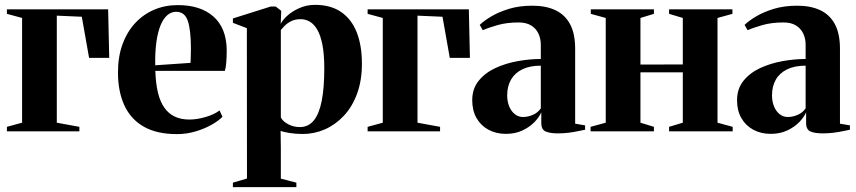

<svg xmlns="http://www.w3.org/2000/svg" viewBox="-20 -541 3528 791"><path d="M8.5 0V-18.5L71 -35.5V-467L8.5 -484V-502.5H425.5L430 -302.5H347L317 -472L214 -476.5V-35.5L307 -18.5V0Z M709 11.5Q626 11.5 572.2 -19.2Q518.5 -50 492.2 -107.2Q466 -164.5 466 -242.5Q466 -307.5 484.8 -358.8Q503.5 -410 537 -446Q570.5 -482 615.2 -501Q660 -520 712.5 -520Q806 -520 859.2 -473Q912.5 -426 914 -336.5Q914 -303.5 912 -281.8Q910 -260 906.5 -249H620Q621.5 -198 630.5 -160.2Q639.5 -122.5 656.8 -97.8Q674 -73 699.8 -60.8Q725.5 -48.5 760.5 -48.5Q791.5 -48.5 827.2 -59Q863 -69.5 884.5 -86L896.5 -60Q882 -44.5 853 -27.8Q824 -11 786.5 0.2Q749 11.5 709 11.5ZM619.5 -272 765 -282Q766 -298 766 -312Q766 -326 766.5 -341.5Q766.5 -416 754 -454.2Q741.5 -492.5 705.5 -492.5Q686.5 -492.5 670.2 -479.2Q654 -466 642.2 -438.5Q630.5 -411 624.5 -369.5Q618.5 -328 619.5 -272Z M939.5 230V211.5L997.5 194.5L997 -425L939.5 -447V-465L1095 -514H1116L1138.5 -496.5L1136.5 -442.5Q1142.5 -456.5 1162.2 -475Q1182 -493.5 1212.2 -507.2Q1242.5 -521 1278 -521Q1342 -521 1385 -491.8Q1428 -462.5 1449.5 -408.2Q1471 -354 1471 -278Q1471 -209.5 1451.2 -155.5Q1431.5 -101.5 1397 -64.5Q1362.5 -27.5 1318.8 -8.2Q1275 11 1227 11Q1198 11 1172.5 6.8Q1147 2.5 1136 -1.5L1137 67.5V195L1201 211.5V230ZM1215 -17.5Q1250.5 -17.5 1272.8 -44.8Q1295 -72 1305.5 -125.8Q1316 -179.5 1316 -258.5Q1316 -316.5 1308.5 -355.5Q1301 -394.5 1287.5 -418Q1274 -441.5 1256.2 -451.8Q1238.5 -462 1219 -462Q1195.5 -462 1179 -453.5Q1162.5 -445 1152.5 -434.5Q1142.5 -424 1137 -417.5V-57Q1146 -40 1168 -28.8Q1190 -17.5 1215 -17.5Z M1494.5 0V-18.5L1557 -35.5V-467L1494.5 -484V-502.5H1911.5L1916 -302.5H1833L1803 -472L1700 -476.5V-35.5L1793 -18.5V0Z M2064 10.5Q2024 10.5 1992.5 -6.5Q1961 -23.5 1943.2 -54.5Q1925.5 -85.5 1925.5 -128Q1925.5 -175.5 1952 -208.2Q1978.5 -241 2021.2 -260.8Q2064 -280.5 2113.2 -289.2Q2162.5 -298 2208 -298V-356Q2208 -382.5 2198 -403.2Q2188 -424 2168 -436.2Q2148 -448.5 2116.5 -448.5Q2068.5 -448.5 2030.5 -437.8Q1992.5 -427 1969 -416.5L1956.5 -438.5Q1974 -455.5 2004.2 -473.5Q2034.5 -491.5 2076.8 -504.5Q2119 -517.5 2173.5 -517.5Q2229 -517.5 2268.2 -499Q2307.5 -480.5 2328.5 -441.5Q2349.5 -402.5 2349.5 -340V-31.5L2390.5 -24.5V-6.5Q2380 -4.5 2362.2 -0.8Q2344.5 3 2323 5.8Q2301.5 8.5 2278.5 8.5Q2246.5 8.5 2228.2 0.8Q2210 -7 2210 -34.5V-78.5Q2202 -59 2182 -38.2Q2162 -17.5 2132.2 -3.5Q2102.5 10.5 2064 10.5ZM2134.5 -59Q2155 -59 2175.2 -67.8Q2195.5 -76.5 2208 -94.5V-270.5Q2162.5 -270.5 2131.5 -255.2Q2100.5 -240 2085 -212.5Q2069.5 -185 2069.5 -148.5Q2069.5 -122.5 2078 -102.2Q2086.5 -82 2101.2 -70.5Q2116 -59 2134.5 -59Z M2413 0V-18.5L2475.5 -35.5V-467L2414 -484V-502.5H2674V-484L2618.5 -467V-275L2793 -275.5V-467L2736.5 -484V-502.5H2997.5V-484L2936 -467V-35.5L2998.5 -18.5V0H2736.5V-18.5L2793 -35.5V-243H2618.5V-35.5L2674 -18.5V0Z M3155 10.5Q3115 10.5 3083.5 -6.5Q3052 -23.5 3034.2 -54.5Q3016.5 -85.5 3016.5 -128Q3016.5 -175.5 3043 -208.2Q3069.5 -241 3112.2 -260.8Q3155 -280.5 3204.2 -289.2Q3253.5 -298 3299 -298V-356Q3299 -382.5 3289 -403.2Q3279 -424 3259 -436.2Q3239 -448.5 3207.5 -448.5Q3159.5 -448.5 3121.5 -437.8Q3083.5 -427 3060 -416.5L3047.5 -438.5Q3065 -455.5 3095.2 -473.5Q3125.5 -491.5 3167.8 -504.5Q3210 -517.5 3264.5 -517.5Q3320 -517.5 3359.2 -499Q3398.5 -480.5 3419.5 -441.5Q3440.5 -402.5 3440.5 -340V-31.5L3481.5 -24.5V-6.5Q3471 -4.5 3453.2 -0.8Q3435.5 3 3414 5.8Q3392.5 8.5 3369.5 8.5Q3337.5 8.5 3319.2 0.8Q3301 -7 3301 -34.5V-78.5Q3293 -59 3273 -38.2Q3253 -17.5 3223.2 -3.5Q3193.5 10.5 3155 10.5ZM3225.5 -59Q3246 -59 3266.2 -67.8Q3286.5 -76.5 3299 -94.5V-270.5Q3253.5 -270.5 3222.5 -255.2Q3191.5 -240 3176 -212.5Q3160.5 -185 3160.5 -148.5Q3160.5 -122.5 3169 -102.2Q3177.5 -82 3192.2 -70.5Q3207 -59 3225.5 -59Z"/></svg>

Font: Merriweather 144pt
Style: Bold
Weight: 700
Version: Version 2.100